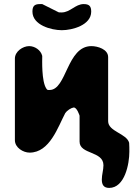

<svg xmlns="http://www.w3.org/2000/svg" viewBox="-20 -747 654 941"><path d="M479 133C479 158 488 174 515 174C592 174 614 55 614 -3C614 -10 614 -40 613 -47C601 -93 510 -102 510 -153V-467C510 -506 458 -521 428 -521C307 -521 307 -306 223 -306C214 -306 212 -305 207 -313C183 -349 187 -453 187 -473C180 -502 150 -521 123 -521C92 -521 53 -495 53 -460V-60C53 -23 94 1 125 1C224 1 264 -125 300 -193C308 -205 328 -218 340 -220C357 -223 370 -180 370 -180V-53C370 11 487 -8 487 63C487 87 479 108 479 133ZM139 -690C139 -624 231 -599 283 -599C335 -599 427 -624 427 -690C427 -717 417 -727 390 -727C349 -727 324 -686 282 -686C278 -686 267 -686 267 -687L187 -727H175C148 -727 139 -716 139 -690Z"/></svg>

Font: Asimov Print
Style: Regular
Weight: 500
Designer: Google
Version: Version 2.000980: 2014